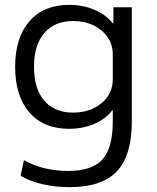

<svg xmlns="http://www.w3.org/2000/svg" viewBox="-20 -550 647 790"><path d="M267.2 220Q208.1 220 155.4 208Q102.6 196 64.9 173.3L78.5 108.9Q115 130.4 162.3 141.9Q209.6 153.4 260.3 153.4Q359.2 153.4 401.6 105.9Q444 58.4 444 -50V-96.3H442Q415.3 -60.6 368 -40.3Q320.7 -20 264.1 -20Q159.8 -20 101 -87.5Q42.3 -155 42.3 -275Q42.3 -395 101 -462.5Q159.8 -530 264.1 -530Q321.2 -530 369.3 -509.5Q417.3 -488.9 444.3 -453.7H446.3L446.8 -520H522.4V-50Q522.4 89.6 460.8 154.8Q399.3 220 267.2 220ZM280.5 -86.6Q328.2 -86.6 364.7 -104.3Q401.2 -122 422.6 -152.7Q444 -183.5 444 -223.1V-326.9Q444 -366.2 422.6 -397.1Q401.2 -428 364.7 -445.7Q328.2 -463.4 280.5 -463.4Q204.8 -463.4 162.3 -414.1Q119.9 -364.8 119.9 -275Q119.9 -184.9 162.3 -135.7Q204.8 -86.6 280.5 -86.6Z"/></svg>

Font: M PLUS 1 Thin
Style: Regular
Weight: 100
Designer: Coji Morishita
Foundry: UNDERFOREST DESIGN
Version: Version 1.001